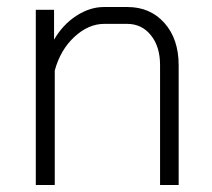

<svg xmlns="http://www.w3.org/2000/svg" viewBox="-20 -527 605 547"><path d="M82 -499H134V-414Q159 -457 197.5 -482Q236 -507 276 -507H343Q408 -507 448.5 -461.5Q489 -416 489 -341V0H436V-342Q436 -394 410 -426.5Q384 -459 342 -459H277Q232 -459 192 -422Q152 -385 136 -326V0H82Z"/></svg>

Font: Bai Jamjuree Light
Style: Regular
Weight: 300
Designer: Katatrad Aksorn Co.,Ltd.
Foundry: Cadson Demak Co.,Ltd.
Version: Version 1.000; ttfautohint (v1.6)